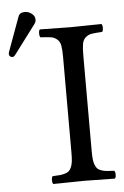

<svg xmlns="http://www.w3.org/2000/svg" viewBox="-89 -763 517 803"><g transform="rotate(-5 170.0 -361.5)"><path d="M45.9 -725.1Q61.5 -725.1 74.7 -714.8Q87.9 -704.6 87.9 -689.9Q87.9 -679.2 82 -671.9L-9.8 -549.8Q-15.6 -542 -22 -542Q-27.8 -542 -32 -545.9Q-36.1 -549.8 -36.1 -555.2Q-36.1 -559.1 -34.2 -564.9L18.1 -708Q23.9 -725.1 45.9 -725.1ZM273.9 -122.1Q273.9 -100.6 275.4 -86.7Q276.9 -72.8 281.2 -62.3Q285.6 -51.8 291 -46.4Q296.4 -41 307.6 -37.4Q318.8 -33.7 329.8 -32.7Q340.8 -31.7 360.8 -30.8Q365.2 -26.4 365.2 -14.4Q365.2 -2.4 360.8 2Q261.2 0 231.9 0Q199.7 0 102.1 2Q97.7 -2.4 97.7 -14.4Q97.7 -26.4 102.1 -30.8Q122.1 -31.7 133.1 -32.7Q144 -33.7 155.3 -37.4Q166.5 -41 171.9 -46.4Q177.2 -51.8 181.6 -62.3Q186 -72.8 187.5 -86.7Q189 -100.6 189 -122.1V-522.9Q189 -554.7 185.8 -571.8Q182.6 -588.9 171.1 -598.4Q159.7 -607.9 145.8 -610.1Q131.8 -612.3 102.1 -613.8Q97.7 -618.2 97.7 -630.4Q97.7 -642.6 102.1 -647Q201.7 -645 231 -645Q263.2 -645 360.8 -647Q365.2 -642.6 365.2 -630.4Q365.2 -618.2 360.8 -613.8Q331.1 -612.3 317.1 -610.1Q303.2 -607.9 291.7 -598.4Q280.3 -588.9 277.1 -571.8Q273.9 -554.7 273.9 -522.9Z"/></g></svg>

Font: Linux Libertine G
Style: Regular
Weight: 400
Designer: Philipp H. Poll
Foundry: Philipp H. Poll
Version: Version 4.7.5